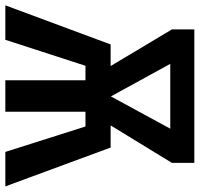

<svg xmlns="http://www.w3.org/2000/svg" viewBox="-36 -696 731 702"><g transform="rotate(90 329.0 -345.5)"><path d="M518 -385 660 0H534L441 -293H387V0H272V-293H219L124 0H-2L141 -385H220L86 -609V-691H574V-609L437 -385ZM449 -603H212L331 -386Z"/></g></svg>

Font: Fira Sans Extra Condensed Medium
Style: Regular
Weight: 500
Width: 1
Designer: Carrois Corporate & Edenspiekermann AG
Foundry: Carrois Corporate GbR & Edenspiekermann AG
Version: Version 4.203